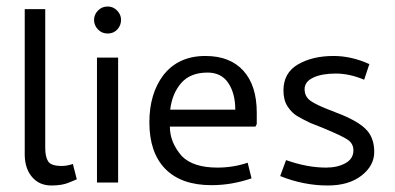

<svg xmlns="http://www.w3.org/2000/svg" viewBox="-20 -561 1215 590"><path d="M204 -57 216 -10Q213 -9 192 0Q171 9 138 9Q101 9 79 -16.5Q57 -42 56 -83V-533H119V-106Q119 -79 128 -65Q137 -51 170 -51Q185 -51 204 -57Z M269 -500Q269 -516 281 -528.5Q293 -541 311 -541Q328 -541 340 -528.5Q352 -516 352 -500Q352 -483 340.5 -470.5Q329 -458 311 -458Q293 -458 281 -470.5Q269 -483 269 -500ZM343 0H278V-384H343Z M769 -215V-180L765 -172H502Q502 -123 539 -81Q574 -46 648 -46Q697 -46 741 -61L753 -13Q692 8 630 8Q537 8 488 -42Q439 -92 439 -185Q439 -273 482 -330Q528 -389 611 -389Q687 -389 728 -343.5Q769 -298 769 -215ZM618 -338Q565 -338 537 -306Q509 -274 503 -224H703Q703 -274 681.5 -306Q660 -338 618 -338Z M1066 -99Q1066 -120 1048 -132Q1030 -144 972 -168L934 -183Q909 -195 893 -204.5Q877 -214 864 -233.5Q851 -253 851 -283Q851 -337 895.5 -363Q940 -389 1005 -389Q1060 -389 1115 -364L1099 -316Q1054 -335 1012 -335Q969 -335 942.5 -322.5Q916 -310 916 -287Q916 -264 934.5 -251Q953 -238 998 -221L1031 -208Q1086 -185 1108 -160Q1130 -135 1130 -94Q1130 -52 1091 -21.5Q1052 9 987 9Q913 9 841 -20L859 -69Q924 -46 982 -46Q1017 -46 1041.5 -59.5Q1066 -73 1066 -99Z"/></svg>

Font: Cambay Devanagari
Style: Regular
Weight: 400
Designer: Pooja Saxena
Foundry: Pooja Saxena
Version: Version 1.180;PS 001.180;hotconv 1.0.70;makeotf.lib2.5.58329